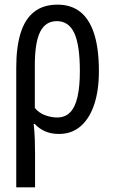

<svg xmlns="http://www.w3.org/2000/svg" viewBox="-20 -567 487 827"><path d="M50 240V-276Q50 -363 68.5 -423.5Q87 -484 126.5 -515.5Q166 -547 228 -547Q286 -547 325.5 -516Q365 -485 385.5 -421.5Q406 -358 406 -260Q406 -178 386 -117.5Q366 -57 327.5 -23.5Q289 10 234 10Q200 10 174 -1.5Q148 -13 130 -33H125Q129 1 130 35Q131 69 131 98V240ZM226 -61Q261 -61 282.5 -83.5Q304 -106 314 -150.5Q324 -195 324 -260Q324 -373 300 -424.5Q276 -476 225 -476Q176 -476 153 -430Q130 -384 130 -286V-102Q147 -81 173.5 -71Q200 -61 226 -61Z"/></svg>

Font: Noto Sans ExtraCondensed
Style: Regular
Weight: 400
Width: 2
Designer: Monotype Design Team
Foundry: Monotype Imaging Inc.
Version: Version 2.013